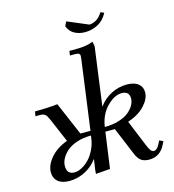

<svg xmlns="http://www.w3.org/2000/svg" viewBox="-129 -1009 1021 1124"><g transform="rotate(-15 381.5 -447.0)"><path d="M58.1 -411.1 63 -439Q142.1 -439 200.2 -445.8L286.1 -245.1H347.2L403.8 -662.1Q405.8 -677.7 405.8 -683.1Q405.8 -693.4 399.2 -697.8Q392.6 -702.1 375 -702.1H345.2L349.1 -729Q389.2 -729 408 -729.5Q426.8 -730 450.7 -733.9Q474.6 -737.8 493.2 -746.1L499 -717.8L451.2 -363.8Q481.9 -405.8 526.9 -429Q571.8 -452.1 621.1 -452.1Q666.5 -452.1 690.7 -433.1Q714.8 -414.1 714.8 -380.9Q714.8 -341.8 678 -301.8Q641.1 -261.7 574.2 -238.8L639.2 -80.1Q649.4 -55.2 657.5 -45.2Q665.5 -35.2 675.8 -35.2Q694.8 -35.2 710 -64.9L721.2 -86.9L744.1 -76.2L732.9 -54.2Q701.7 6.8 637.2 6.8Q607.4 6.8 589.4 -5.4Q571.3 -17.6 558.1 -48.8L487.8 -217.8H430.2L399.9 0L313 6.8L314.9 -17.1L324.2 -81.1Q293.9 -39.6 248.5 -16.4Q203.1 6.8 153.8 6.8Q108.4 6.8 84.2 -13.9Q60.1 -34.7 60.1 -69.8Q60.1 -112.3 96.4 -155.8Q132.8 -199.2 199.2 -224.1L136.2 -371.1Q128.9 -387.2 124.5 -394Q120.1 -400.9 111.1 -406Q102.1 -411.1 87.9 -411.1ZM148.9 -84Q148.9 -34.2 194.8 -34.2Q215.3 -34.2 238.5 -46.1Q261.7 -58.1 282.7 -79.3Q303.7 -100.6 319.8 -133.1Q335.9 -165.5 340.8 -203.1L342.8 -217.8Q295.9 -217.8 257.6 -205.1Q219.2 -192.4 196.3 -172.4Q173.3 -152.3 161.1 -129.4Q148.9 -106.4 148.9 -84ZM362.8 -875 376 -900.9 502.9 -847.2Q552.7 -850.1 583 -900.9L604 -892.1Q583 -850.1 545.9 -830.6Q508.8 -811 467.8 -811Q431.6 -811 403.3 -826.4Q375 -841.8 362.8 -875ZM434.1 -245.1Q481 -245.1 519 -256.6Q557.1 -268.1 579.6 -286.4Q602.1 -304.7 614 -325.7Q626 -346.7 626 -367.2Q626 -411.1 580.1 -411.1Q535.6 -411.1 490.2 -364.7Q444.8 -318.4 434.1 -245.1Z"/></g></svg>

Font: Dihjauti S
Style: Bold Italic
Weight: 700
Italic angle: -9°
Designer: T. Christopher White
Version: Version 3.0.0